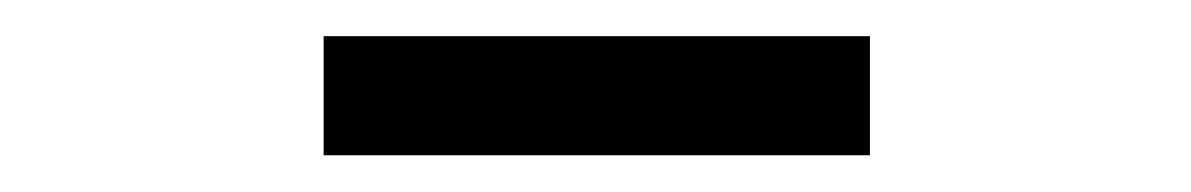

<svg xmlns="http://www.w3.org/2000/svg" viewBox="-20 -755 645 104"><path d="M155.3 -670.9V-735.4H451.2V-670.9Z"/></svg>

Font: irohakakuC Regular
Style: Regular
Weight: 400
Designer: [Source Han Sans]
Ryoko NISHIZUKA Ë•øÂ°öÊ∂ºÂ≠ê (kana & ideographs); Paul D. Hunt (Latin, Greek & Cyrillic); Wenlong ZHAN
Version: Version 1.001.20160904